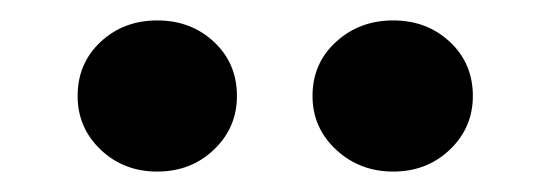

<svg xmlns="http://www.w3.org/2000/svg" viewBox="-20 -734 538 188"><path d="M286 -640Q286 -672 309 -693Q332 -714 365 -714Q398 -714 420.5 -693Q443 -672 443 -640Q443 -609 420.5 -587.5Q398 -566 365 -566Q332 -566 309 -587.5Q286 -609 286 -640ZM56 -640Q56 -672 78.5 -693Q101 -714 134 -714Q167 -714 189.5 -693Q212 -672 212 -640Q212 -609 189.5 -587.5Q167 -566 134 -566Q101 -566 78.5 -587.5Q56 -609 56 -640Z"/></svg>

Font: Venryn Sans SemiBold
Style: Regular
Weight: 600
Designer: Owen Earl, indestructible type* (font) & Cristiano Sobral (main changes)
Version: Version 3.60;October 28, 2020;FontCreator 13.0.0.2681 64-bit